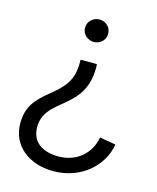

<svg xmlns="http://www.w3.org/2000/svg" viewBox="-110 -602 716 877"><g transform="rotate(15 248.5 -164.0)"><path d="M252 -420C282 -420 306 -443 306 -471V-474C306 -503 282 -526 252 -526C222 -526 197 -503 197 -474V-471C197 -443 222 -420 252 -420ZM225 198C356 198 451 112 469 7L393 -6C380 68 321 127 231 127C157 127 103 94 103 22C103 -40 140 -72 184 -108C236 -150 293 -198 293 -308C293 -315 293 -321 292 -326H215V-309C215 -227 179 -190 119 -141C60 -93 24 -55 24 26C24 130 110 198 225 198Z"/></g></svg>

Font: Fixel Display Regular
Style: Regular
Weight: 400
Designer: AlfaBravo + MacPaw
Foundry: Kyrylo Tkachov, Marchela Mozhyna, Serhii Makarenko, Maria Weinstein, Zakhar Kryvoshyya
Version: Version 1.211